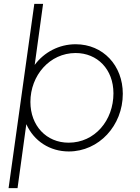

<svg xmlns="http://www.w3.org/2000/svg" viewBox="-20 -765 716 985"><path d="M24 200H70L115 -128C154 -41 236 12 333 12C487 12 610 -120 610 -284C610 -429 509 -538 368 -538C283 -538 206 -497 158 -432L201 -745H156ZM136 -242C136 -378 235 -493 368 -493C479 -493 562 -410 562 -286C562 -148 467 -33 332 -33C218 -33 136 -120 136 -242Z"/></svg>

Font: Mluvka ExtraLight
Style: Italic
Weight: 200
Italic angle: -8°
Designer: Modified by Jiří Krblich, Original typeface by Gumpita Rahayu
Foundry: Gumpita Rahayu & Jiří Krblich
Version: Version 2.000;Glyphs 3.1.1 (3134)